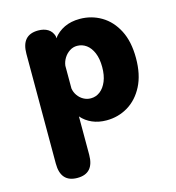

<svg xmlns="http://www.w3.org/2000/svg" viewBox="-108 -578 834 909"><g transform="rotate(-15 309.5 -124.0)"><path d="M78.5 -392Q78.5 -484.5 160.5 -484.5Q188.5 -484.5 207.8 -472.8Q227 -461 234.5 -437V-426.5Q256 -455 288.8 -470.8Q321.5 -486.5 364.5 -486.5Q422 -486.5 469.8 -458.2Q517.5 -430 546 -375Q574.5 -320 574.5 -239Q574.5 -158 546 -102.5Q517.5 -47 469.8 -18.2Q422 10.5 364.5 10.5Q326 10.5 294.8 -3Q263.5 -16.5 242 -41.5V146Q242 238 160.5 238Q78.5 238 78.5 146ZM242 -178.5Q245 -159.5 256 -143.8Q267 -128 283.5 -118.8Q300 -109.5 319.5 -109.5Q344.5 -109.5 364.8 -125Q385 -140.5 397 -169.5Q409 -198.5 409 -239Q409 -280 397 -308.5Q385 -337 364.8 -351.8Q344.5 -366.5 319.5 -366.5Q299.5 -366.5 282.8 -355.5Q266 -344.5 255.2 -327Q244.5 -309.5 242 -290Z"/></g></svg>

Font: Sono Monospace
Style: Bold
Weight: 700
Designer: Tyler Finck
Foundry: Tyler Finck
Version: Version 2.112